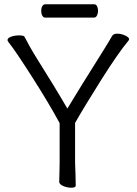

<svg xmlns="http://www.w3.org/2000/svg" viewBox="-20 -866 640 895"><path d="M172 -816Q172 -828 177 -837Q182 -846 191 -846H419Q428 -846 432.5 -837Q437 -828 437 -815Q437 -803 432 -793.5Q427 -784 418 -784H190Q182 -784 177 -793.5Q172 -803 172 -816ZM20 -669Q15 -676 15 -679Q15 -689 32 -695Q49 -701 69 -701Q90 -701 94 -695Q98 -689 106 -673Q114 -657 128 -633Q130 -629 133.5 -623.5Q137 -618 141 -611Q239 -455 294 -360Q353 -458 462 -631Q490 -676 503 -699Q509 -709 527 -709Q545 -709 563.5 -700.5Q582 -692 582 -683Q582 -682 580 -678Q530 -618 449.5 -490Q369 -362 330 -293V-107L332 -52L333 -1Q333 9 312 9Q293 9 274.5 1Q256 -7 256 -19Q256 -40 257 -55L258 -108V-292Q209 -383 129.5 -507.5Q50 -632 20 -669Z"/></svg>

Font: QiushuiShotai
Style: Regular
Weight: 600
Designer: Fontworks Inc.
Foundry: Fontworks Inc.
Version: Version 1.250